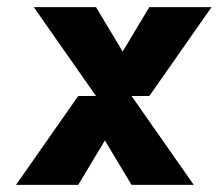

<svg xmlns="http://www.w3.org/2000/svg" viewBox="-20 -520 615 540"><path d="M200 -250 25 0H200L275 -125L350 0H525L350 -250H400L575 -500H400L325 -375L250 -500H75L250 -250Z"/></svg>

Font: LS-VG5000 Bold Shifted
Style: Regular
Weight: 400
Designer: Justin Bihan, 2021
Foundry: Justin Bihan, 2021
Version: Version 1.000;Glyphs 3.1.2 (3151)